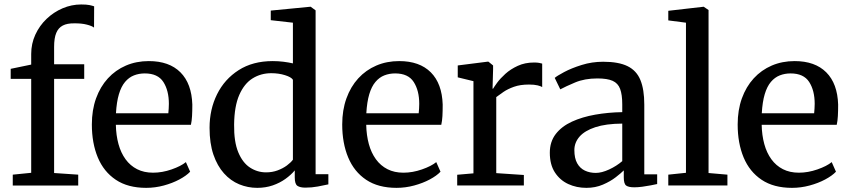

<svg xmlns="http://www.w3.org/2000/svg" viewBox="-20 -850 3893 880"><path d="M38.5 0.5V-49.5L123 -58V-488.5H29V-534.5L123 -554V-602.5Q123 -650 142 -691.2Q161 -732.5 193.5 -763.5Q226 -794.5 267 -812Q308 -829.5 352 -829.5Q376.5 -829.5 389.8 -826.8Q403 -824 411.5 -821L411 -723.5Q402 -731 377.8 -737.2Q353.5 -743.5 320 -743Q288 -743.5 267.8 -733Q247.5 -722.5 237.8 -699Q228 -675.5 228 -635V-555.5H366V-488.5H228V-57L338.5 -49.5V0.5Z M650 11Q566 11 510.8 -26Q455.5 -63 428.2 -128.5Q401 -194 401 -279.5Q401 -345.5 420.2 -399Q439.5 -452.5 474.5 -490.8Q509.5 -529 557.2 -549.5Q605 -570 662 -570Q755.5 -570 807 -518.5Q858.5 -467 861.5 -370.5Q861.5 -340.5 860.2 -318Q859 -295.5 855 -278H511Q512 -230 523 -189.8Q534 -149.5 555.5 -120Q577 -90.5 608.5 -74.5Q640 -58.5 681.5 -58.5Q723.5 -58.5 766.5 -73.5Q809.5 -88.5 832 -107L851.5 -63Q834 -44.5 802.2 -27.5Q770.5 -10.5 730.8 0.2Q691 11 650 11ZM511.5 -331H751.5Q752.5 -339.5 753.2 -352Q754 -364.5 754 -374Q754 -435 728.8 -474.2Q703.5 -513.5 643.5 -513.5Q617 -513.5 594 -504.5Q571 -495.5 553.2 -474.5Q535.5 -453.5 525 -418.2Q514.5 -383 511.5 -331Z M1159 11Q1116 11 1076.5 -5.2Q1037 -21.5 1006.5 -55.5Q976 -89.5 958.2 -141.2Q940.5 -193 940.5 -264Q940.5 -348.5 974.8 -417.8Q1009 -487 1073.8 -528.5Q1138.5 -570 1230 -570Q1255.5 -570 1279.2 -567Q1303 -564 1322.5 -559.5V-746L1221 -757.5V-801.5L1401.5 -819H1404L1426.5 -802.5V-51.5H1485V-5Q1464.5 -0.5 1436.8 4.8Q1409 10 1379.5 10Q1356 10 1343.5 2Q1331 -6 1331 -36.5V-69Q1314 -48.5 1288.2 -30Q1262.5 -11.5 1229.8 -0.2Q1197 11 1159 11ZM1199.5 -60Q1228 -60 1252.2 -69Q1276.5 -78 1294.8 -91.5Q1313 -105 1322.5 -118V-484.5Q1315 -496.5 1286.2 -505.5Q1257.5 -514.5 1223.5 -514.5Q1176 -514.5 1137.8 -490.8Q1099.5 -467 1076.8 -415.2Q1054 -363.5 1053 -279Q1052 -200.5 1072 -152.2Q1092 -104 1125.8 -82Q1159.5 -60 1199.5 -60Z M1797.5 11Q1713.5 11 1658.2 -26Q1603 -63 1575.8 -128.5Q1548.5 -194 1548.5 -279.5Q1548.5 -345.5 1567.8 -399Q1587 -452.5 1622 -490.8Q1657 -529 1704.8 -549.5Q1752.5 -570 1809.5 -570Q1903 -570 1954.5 -518.5Q2006 -467 2009 -370.5Q2009 -340.5 2007.8 -318Q2006.5 -295.5 2002.5 -278H1658.5Q1659.5 -230 1670.5 -189.8Q1681.5 -149.5 1703 -120Q1724.5 -90.5 1756 -74.5Q1787.5 -58.5 1829 -58.5Q1871 -58.5 1914 -73.5Q1957 -88.5 1979.5 -107L1999 -63Q1981.5 -44.5 1949.8 -27.5Q1918 -10.5 1878.2 0.2Q1838.5 11 1797.5 11ZM1659 -331H1899Q1900 -339.5 1900.8 -352Q1901.5 -364.5 1901.5 -374Q1901.5 -435 1876.2 -474.2Q1851 -513.5 1791 -513.5Q1764.5 -513.5 1741.5 -504.5Q1718.5 -495.5 1700.8 -474.5Q1683 -453.5 1672.5 -418.2Q1662 -383 1659 -331Z M2075.5 0V-49L2150 -55.5V-478L2078 -495.5V-550L2216 -567.5H2218.5L2240 -550V-532L2237.5 -443.5H2240Q2244.5 -451.5 2258.5 -470.8Q2272.5 -490 2296.2 -511.5Q2320 -533 2353 -548.2Q2386 -563.5 2428 -563.5Q2442.5 -563.5 2451 -561.8Q2459.5 -560 2465 -558.5V-451Q2459 -455 2443.8 -458.8Q2428.5 -462.5 2404.5 -462.5Q2364 -462.5 2335.5 -452.2Q2307 -442 2287.8 -428.8Q2268.5 -415.5 2254.5 -405V-56.5L2381 -48V0Z M2667.5 11Q2622.5 11 2584.5 -6.5Q2546.5 -24 2523.2 -59.8Q2500 -95.5 2500 -150Q2500 -200.5 2527.2 -235.8Q2554.5 -271 2601.5 -292.5Q2648.5 -314 2708 -324.5Q2767.5 -335 2832 -336V-371.5Q2832 -416.5 2822.2 -442.5Q2812.5 -468.5 2788 -479.5Q2763.5 -490.5 2718 -490.5Q2659.5 -490.5 2615.8 -472Q2572 -453.5 2548 -440.5L2522.5 -493Q2532.5 -502 2565.8 -519.8Q2599 -537.5 2646 -552.2Q2693 -567 2744.5 -567Q2815 -567 2856.2 -546.8Q2897.5 -526.5 2915.2 -483.2Q2933 -440 2933 -370.5V-51H2992V-6.5Q2981 -4 2962.8 -0.5Q2944.5 3 2924.2 5.8Q2904 8.5 2887 8.5Q2861 8.5 2850 0.5Q2839 -7.5 2839 -37V-69Q2826.5 -56.5 2802 -37.5Q2777.5 -18.5 2743.2 -3.8Q2709 11 2667.5 11ZM2711 -57.5Q2737.5 -57.5 2771.8 -73.2Q2806 -89 2832 -111.5V-283.5Q2757 -283 2708.5 -267Q2660 -251 2636.2 -223.8Q2612.5 -196.5 2612.5 -162Q2612.5 -124.5 2625.5 -101.5Q2638.5 -78.5 2660.8 -68Q2683 -57.5 2711 -57.5Z M3124 -58V-746L3043 -756.5V-800.5L3204 -819H3205.5L3227.5 -804V-57L3314 -49.5V0H3043V-49.5Z M3610 11Q3526 11 3470.8 -26Q3415.5 -63 3388.2 -128.5Q3361 -194 3361 -279.5Q3361 -345.5 3380.2 -399Q3399.5 -452.5 3434.5 -490.8Q3469.5 -529 3517.2 -549.5Q3565 -570 3622 -570Q3715.5 -570 3767 -518.5Q3818.5 -467 3821.5 -370.5Q3821.5 -340.5 3820.2 -318Q3819 -295.5 3815 -278H3471Q3472 -230 3483 -189.8Q3494 -149.5 3515.5 -120Q3537 -90.5 3568.5 -74.5Q3600 -58.5 3641.5 -58.5Q3683.5 -58.5 3726.5 -73.5Q3769.5 -88.5 3792 -107L3811.5 -63Q3794 -44.5 3762.2 -27.5Q3730.5 -10.5 3690.8 0.2Q3651 11 3610 11ZM3471.5 -331H3711.5Q3712.5 -339.5 3713.2 -352Q3714 -364.5 3714 -374Q3714 -435 3688.8 -474.2Q3663.5 -513.5 3603.5 -513.5Q3577 -513.5 3554 -504.5Q3531 -495.5 3513.2 -474.5Q3495.5 -453.5 3485 -418.2Q3474.5 -383 3471.5 -331Z"/></svg>

Font: Merriweather Light 18pt
Style: Regular
Weight: 400
Version: Version 2.100